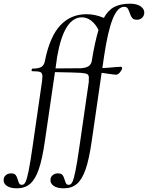

<svg xmlns="http://www.w3.org/2000/svg" viewBox="-130 -746 803 1041"><path d="M352 -306 351 -309Q352 -315 352 -323Q352 -339 343 -344Q334 -349 309 -351Q278 -353 168 -355L113 21Q99 118 80 172.5Q61 227 33 251Q5 275 -38 275Q-75 275 -94 261Q-113 247 -110 227Q-109 212 -97.5 203Q-86 194 -70 194Q-52 194 -45 203Q-38 212 -33 230Q-29 244 -25 250Q-21 256 -11 256Q1 256 8.5 240.5Q16 225 25 181.5Q34 138 47 47L98 -306Q100 -326 100 -332Q100 -350 89 -355Q78 -360 44 -360Q41 -360 41 -365Q41 -368 42.5 -371Q44 -374 45 -374Q80 -374 95 -383.5Q110 -393 114 -418Q140 -547 196.5 -608Q253 -669 339 -669Q386 -669 433 -649Q456 -691 490 -708.5Q524 -726 575 -726Q613 -726 634 -710.5Q655 -695 652 -672Q649 -656 638 -647.5Q627 -639 613 -639Q594 -639 586.5 -648.5Q579 -658 573 -677Q567 -694 561.5 -701.5Q556 -709 543 -709Q507 -709 480.5 -642Q454 -575 434 -439L425 -377Q455 -378 492 -382L525 -384Q532 -384 532 -376Q532 -368 521 -354.5Q510 -341 500 -341Q494 -341 487 -342Q480 -343 472 -344Q455 -347 421 -351L367 21Q353 118 334 172.5Q315 227 287 251Q259 275 216 275Q179 275 160 261Q141 247 144 227Q145 212 156.5 203Q168 194 184 194Q202 194 209 203Q216 212 221 230Q225 244 229 250Q233 256 243 256Q255 256 262.5 240.5Q270 225 279 181.5Q288 138 301 47ZM350 -387Q364 -396 368 -416V-418Q384 -517 404 -583Q389 -615 365 -633.5Q341 -652 314 -652Q217 -652 180 -439L171 -375Q277 -375 308 -376Q336 -378 350 -387Z"/></svg>

Font: CormorantInfant-MediumItalic
Style: Italic
Weight: 500
Italic angle: -10°
Designer: Christian Thalmann (Catharsis Fonts)
Foundry: Catharsis Fonts
Version: Version 3.303